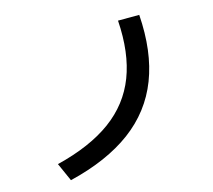

<svg xmlns="http://www.w3.org/2000/svg" viewBox="-131 -930 1263 1139"><g transform="rotate(-20 500.0 -360.0)"><path d="M92 -79Q304 -112 441 -195Q578 -278 646 -417Q714 -556 718 -757L848 -746Q844 -517 764.5 -355Q685 -193 527.5 -96Q370 1 132 37Z"/></g></svg>

Font: M PLUS 1 SemiBold
Style: Regular
Weight: 600
Designer: Coji Morishita
Foundry: UNDERFOREST DESIGN
Version: Version 1.001